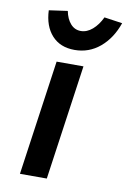

<svg xmlns="http://www.w3.org/2000/svg" viewBox="-86 -813 576 866"><g transform="rotate(10 202.0 -380.5)"><path d="M68 0 143 -527H266L191 0ZM213 -593Q147 -593 109 -635Q71 -677 68 -749L153 -761Q160 -725 179 -703.5Q198 -682 226 -682Q254 -682 279 -703.5Q304 -725 321 -761L404 -749Q379 -677 329 -635Q279 -593 213 -593Z"/></g></svg>

Font: Lexend Med
Style: Italic
Weight: 500
Italic angle: -8.13011°
Designer: Bonnie Shaver-Troup, Thomas Jockin
Foundry: Lexend
Version: Version 1.007